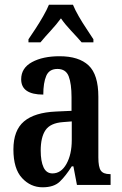

<svg xmlns="http://www.w3.org/2000/svg" viewBox="-20 -786 518 816"><path d="M161 10Q110 10 73.5 -29.5Q37 -69 37 -151Q37 -232 82 -270Q127 -308 218 -312L284 -315V-373Q284 -430 272 -461.5Q260 -493 224 -493Q189 -493 176.5 -463.5Q164 -434 164 -384Q70 -384 70 -449Q70 -497 116 -522Q162 -547 233 -547Q315 -547 356.5 -508Q398 -469 398 -375V-117Q398 -76 408.5 -61Q419 -46 447 -46H450V0H307L292 -79H285Q259 -38 234 -14Q209 10 161 10ZM203 -49Q240 -49 262.5 -89.5Q285 -130 285 -191V-270L247 -267Q194 -263 173.5 -233Q153 -203 153 -146Q153 -101 165 -75Q177 -49 203 -49ZM101 -619Q114 -638 131 -664Q148 -690 163.5 -717Q179 -744 188 -766H290Q299 -744 314.5 -717Q330 -690 347.5 -664Q365 -638 377 -619V-606H327Q308 -628 282.5 -655Q257 -682 239 -708Q220 -682 195 -655Q170 -628 152 -606H101Z"/></svg>

Font: Noto Serif Bengali ExtraCondensed SemiBold
Style: Regular
Weight: 600
Width: 2
Designer: Juan Bruce, Universal Thirst, Indian Type Foundry and the Monotype Design Team.
Foundry: Monotype Imaging Inc.
Version: Version 2.003; ttfautohint (v1.8.4.7-5d5b)